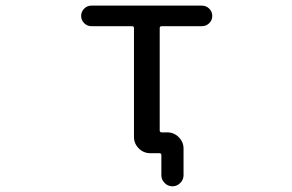

<svg xmlns="http://www.w3.org/2000/svg" viewBox="-20 -567 1040 685"><path d="M577.1 -94.7Q600.6 -94.7 617.7 -77.6Q634.8 -60.5 634.8 -37.1V58.6Q634.8 74.2 623 85.9Q611.3 97.7 595.2 97.7Q579.1 97.7 567.4 85.9Q555.7 74.2 555.7 58.6V-13.7Q555.7 -20.5 547.9 -20.5H543H515.6Q492.2 -20.5 475.1 -37.6Q458 -54.7 458 -78.1V-466.8Q458 -473.6 450.2 -473.6H305.7Q291 -473.6 280.3 -484.4Q269.5 -495.1 269.5 -510.3Q269.5 -525.4 280.3 -536.1Q291 -546.9 305.7 -546.9H700.2Q715.8 -546.9 726.6 -536.1Q737.3 -525.4 737.3 -510.3Q737.3 -495.1 726.6 -484.4Q715.8 -473.6 700.2 -473.6H557.6Q549.8 -473.6 549.8 -466.8V-101.6Q549.8 -94.7 557.6 -94.7Z"/></svg>

Font: Rounded Mgen+ 2m regular
Style: Regular
Weight: 400
Designer: [Source Han Sans]
Ryoko NISHIZUKA  (kana & ideographs); Paul D. Hunt (Latin, Greek & Cyrillic); Wenlong ZHANG  (bopomofo
Version: Version 1.059.20150602